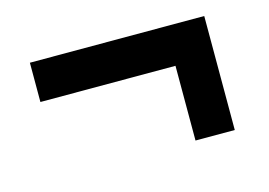

<svg xmlns="http://www.w3.org/2000/svg" viewBox="-53 -500 677 484"><g transform="rotate(-15 285.0 -258.0)"><path d="M53 -407H508V-109.5H405.5V-304.5H53Z"/></g></svg>

Font: Newsreader Caption SemiBold
Style: Regular
Weight: 600
Designer: Hugues Gentile
Foundry: Production Type
Version: Version 1.001